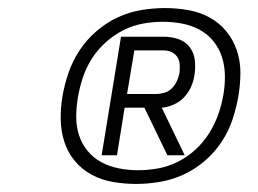

<svg xmlns="http://www.w3.org/2000/svg" viewBox="-20 -899 640 476"><path d="M317 -443Q288 -443 259.5 -448Q231 -453 207 -466Q183 -479 165.5 -500Q148 -521 139.5 -547.5Q131 -574 130.5 -603Q130 -632 135 -661Q140 -690 150 -719Q160 -748 177.5 -774.5Q195 -801 219.5 -822Q244 -843 272 -856Q300 -869 330 -874Q360 -879 389 -879Q418 -879 446.5 -874Q475 -869 499 -856Q523 -843 540.5 -822Q558 -801 567 -774.5Q576 -748 576 -719Q576 -690 571 -661Q566 -632 556.5 -603Q547 -574 529.5 -547.5Q512 -521 487.5 -500Q463 -479 434.5 -466Q406 -453 376 -448Q346 -443 317 -443ZM322 -477Q347 -477 372 -481.5Q397 -486 421 -498Q445 -510 465 -528.5Q485 -547 499 -569.5Q513 -592 521.5 -616.5Q530 -641 534 -665Q538 -689 537.5 -713Q537 -737 530 -758.5Q523 -780 508.5 -797.5Q494 -815 474.5 -825.5Q455 -836 431.5 -840.5Q408 -845 384 -845Q360 -845 334.5 -840.5Q309 -836 285.5 -824Q262 -812 241.5 -793.5Q221 -775 207 -752.5Q193 -730 185 -705.5Q177 -681 173 -657Q169 -633 169 -609Q169 -585 176 -563.5Q183 -542 197.5 -524.5Q212 -507 232 -496.5Q252 -486 275 -481.5Q298 -477 322 -477ZM232 -514 280 -808H386Q405 -808 422.5 -802Q440 -796 450.5 -782Q461 -768 463 -749.5Q465 -731 462 -712Q460 -698 453.5 -683.5Q447 -669 436 -657.5Q425 -646 410 -639.5Q395 -633 381 -632L438 -514H395L338 -632H289L270 -514ZM295 -666H367Q377 -666 387.5 -669Q398 -672 406 -680Q414 -688 418.5 -698Q423 -708 425 -718Q426 -728 425.5 -738.5Q425 -749 420 -757Q415 -765 406 -769.5Q397 -774 386 -774H313Z"/></svg>

Font: Iosevka SS04 XLt Ex
Style: Italic
Weight: 200
Width: 7
Italic angle: -9°
Monospace: yes
Designer: Belleve Invis
Foundry: Belleve Invis
Version: Version 19.0.0; ttfautohint (v1.8.4)